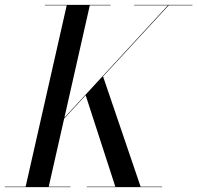

<svg xmlns="http://www.w3.org/2000/svg" viewBox="-60 -770 812 790"><path d="M-40 -2H45.5L214.5 -748H125V-750H395V-748H309.5L205 -286L631 -748H492V-750H732V-748H634L364 -455.5L518.5 -2H607V0H297V-2H414.5L292.5 -378L204 -282L140.5 -2H230V0H-40Z"/></svg>

Font: Bodoni* 96pt
Style: Italic
Weight: 400
Italic angle: -13°
Version: Version 2.3